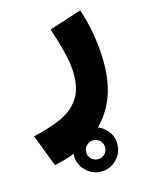

<svg xmlns="http://www.w3.org/2000/svg" viewBox="-136 -402 614 812"><g transform="rotate(-15 171.0 4.0)"><path d="M111.3 249Q111.3 210 139.4 182.1Q167.5 154.3 206.5 154.3Q245.6 154.3 273.4 182.1Q301.3 210 301.3 249Q301.3 288.1 273.4 316.2Q245.6 344.2 206.5 344.2Q167.5 344.2 139.4 316.2Q111.3 288.1 111.3 249ZM165 249Q165 266.1 177 278.1Q189 290 206.5 290Q224.1 290 235.8 278.3Q247.6 266.6 247.6 249Q247.6 231.4 235.6 219.5Q223.6 207.5 206.5 207.5Q189.5 207.5 177.2 219.7Q165 231.9 165 249ZM23.4 267.1 -30.3 126.5Q38.6 111.3 90.6 88.4Q142.6 65.4 171.4 24.7Q200.2 -16.1 200.2 -84Q200.2 -128.9 185.3 -186.3Q170.4 -243.7 154.3 -291.5L295.4 -337.4Q314.9 -282.7 325.2 -219Q335.4 -155.3 335.4 -96.7Q335.4 9.8 295.9 84.2Q256.3 158.7 186 203.6Q115.7 248.5 23.4 267.1Z"/></g></svg>

Font: Vazirmatn RD Black
Style: Regular
Weight: 900
Designer: Saber Rastikerdar
Foundry: Saber Rastikerdar
Version: Version 32.102